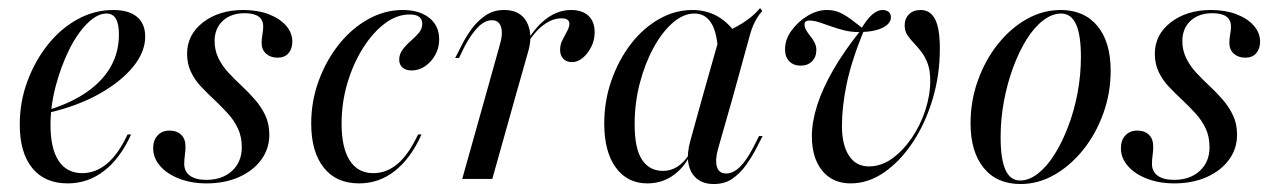

<svg xmlns="http://www.w3.org/2000/svg" viewBox="-20 -451 3213 484"><path d="M150.8 11.3Q92.7 11.3 61.3 -27.4Q29.8 -66.1 29.8 -137.1Q29.8 -194.4 49.2 -246.4Q68.5 -298.4 101.2 -339.1Q133.9 -379.8 176.2 -402.8Q218.5 -425.8 265.3 -425.8Q304.8 -425.8 325.4 -408.5Q346 -391.1 346 -358.9Q346 -319.4 314.9 -281.9Q283.9 -244.4 229.8 -214.1Q175.8 -183.9 103.2 -166.9V-174.2Q160.5 -191.9 200 -219.8Q239.5 -247.6 259.7 -283.9Q279.8 -320.2 279.8 -363.7Q279.8 -390.3 272.2 -403.6Q264.5 -416.9 248.4 -416.9Q225 -416.9 199.6 -391.5Q174.2 -366.1 153.6 -324.2Q133.1 -282.3 120.2 -233.1Q107.3 -183.9 107.3 -136.3Q107.3 -76.6 127.8 -45.6Q148.4 -14.5 187.1 -14.5Q221 -14.5 249.6 -38.3Q278.2 -62.1 301.6 -112.1H310.5Q283.1 -51.6 242.3 -20.2Q201.6 11.3 150.8 11.3Z M500.8 11.3Q462.9 11.3 432.3 -0.4Q401.6 -12.1 383.9 -32.3Q366.1 -52.4 366.1 -77.4Q366.1 -97.6 377.4 -109.7Q388.7 -121.8 407.3 -121.8Q425.8 -121.8 436.7 -111.3Q447.6 -100.8 447.6 -81.5Q447.6 -71.8 446 -59.7Q444.4 -47.6 444.4 -37.9Q444.4 -18.5 458.9 -8.1Q473.4 2.4 500 2.4Q540.3 2.4 564.9 -20.2Q589.5 -42.7 589.5 -79.8Q589.5 -106.5 579.8 -127Q570.2 -147.6 554 -165.3Q537.9 -183.1 520.6 -199.2Q503.2 -215.3 487.1 -232.3Q471 -249.2 461.3 -269.8Q451.6 -290.3 451.6 -315.3Q451.6 -363.7 491.9 -394.8Q532.3 -425.8 593.5 -425.8Q629 -425.8 656.9 -415.3Q684.7 -404.8 700.8 -386.7Q716.9 -368.5 716.9 -346Q716.9 -328.2 707.3 -316.9Q697.6 -305.6 679.8 -305.6Q662.1 -305.6 650.8 -315.7Q639.5 -325.8 639.5 -342.7Q639.5 -352.4 641.5 -363.7Q643.5 -375 643.5 -383.9Q643.5 -400.8 631.9 -409.3Q620.2 -417.7 596.8 -417.7Q562.1 -417.7 541.5 -398.4Q521 -379 521 -347.6Q521 -324.2 530.6 -304.4Q540.3 -284.7 556 -267.7Q571.8 -250.8 589.5 -234.3Q607.3 -217.7 623 -199.6Q638.7 -181.5 648.8 -160.1Q658.9 -138.7 658.9 -111.3Q658.9 -75.8 638.3 -48Q617.7 -20.2 581.9 -4.4Q546 11.3 500.8 11.3Z M885.5 11.3Q827.4 11.3 796 -28.6Q764.5 -68.5 764.5 -139.5Q764.5 -196 783.5 -247.6Q802.4 -299.2 834.7 -339.5Q866.9 -379.8 908.5 -402.8Q950 -425.8 995.2 -425.8Q1037.1 -425.8 1062.1 -406Q1087.1 -386.3 1087.1 -351.6Q1087.1 -330.6 1077.4 -312.9Q1067.7 -295.2 1052 -284.3Q1036.3 -273.4 1017.7 -273.4Q1003.2 -273.4 994.8 -280.6Q986.3 -287.9 986.3 -300.8Q986.3 -314.5 995.2 -326.2Q1004 -337.9 1015.3 -347.6Q1026.6 -357.3 1035.5 -367.7Q1044.4 -378.2 1044.4 -391.1Q1044.4 -414.5 1012.9 -414.5Q979.8 -414.5 949.6 -391.5Q919.4 -368.5 894.8 -329.4Q870.2 -290.3 855.6 -241.1Q841.1 -191.9 841.1 -139.5Q841.1 -78.2 861.7 -46.4Q882.3 -14.5 921 -14.5Q954.8 -14.5 982.7 -38.3Q1010.5 -62.1 1033.9 -112.1H1042.7Q1015.3 -51.6 975.4 -20.2Q935.5 11.3 885.5 11.3Z M1203.2 -206.5 1239.5 -336.3Q1248.4 -365.3 1243.1 -382.7Q1237.9 -400 1220.2 -400Q1202.4 -400 1185.5 -383.1Q1168.5 -366.1 1151.6 -334.7L1137.1 -304.8H1127.4L1145.2 -339.5Q1154 -357.3 1168.1 -377Q1182.3 -396.8 1202.8 -411.3Q1223.4 -425.8 1250.8 -425.8Q1278.2 -425.8 1294.4 -412.1Q1310.5 -398.4 1315.3 -373.8Q1320.2 -349.2 1310.5 -317.7L1279 -206.5ZM1145.2 0 1203.2 -206.5H1279L1221 0ZM1421.8 -294.4Q1408.1 -294.4 1400 -302.8Q1391.9 -311.3 1391.9 -325Q1391.9 -338.7 1398 -350.4Q1404 -362.1 1409.7 -372.6Q1415.3 -383.1 1415.3 -391.1Q1415.3 -404.8 1395.2 -404.8Q1372.6 -404.8 1350 -387.9Q1327.4 -371 1308.9 -340.3V-347.6Q1331.5 -385.5 1359.7 -405.6Q1387.9 -425.8 1419.4 -425.8Q1447.6 -425.8 1463.3 -411.3Q1479 -396.8 1479 -369.4Q1479 -350 1470.6 -333.1Q1462.1 -316.1 1449.2 -305.2Q1436.3 -294.4 1421.8 -294.4Z M1612.1 11.3Q1561.3 11.3 1532.3 -28.6Q1503.2 -68.5 1503.2 -139.5Q1503.2 -196.8 1521.4 -248.4Q1539.5 -300 1570.2 -339.9Q1600.8 -379.8 1641.1 -402.8Q1681.5 -425.8 1725 -425.8Q1762.1 -425.8 1791.1 -408.5Q1820.2 -391.1 1841.1 -357.3L1789.5 -326.6Q1787.1 -371 1772.2 -394Q1757.3 -416.9 1730.6 -416.9Q1702.4 -416.9 1675.4 -393.1Q1648.4 -369.4 1627 -329.8Q1605.6 -290.3 1592.7 -240.7Q1579.8 -191.1 1579.8 -137.9Q1579.8 -76.6 1598.4 -48.4Q1616.9 -20.2 1651.6 -20.2Q1671 -20.2 1687.9 -31Q1704.8 -41.9 1718.5 -63.7V-57.3Q1700.8 -24.2 1673.4 -6.5Q1646 11.3 1612.1 11.3ZM1750.8 -206.5 1796 -366.1Q1823.4 -375 1851.2 -392.3Q1879 -409.7 1896 -430.6L1901.6 -423.4Q1893.5 -414.5 1888.3 -405.6Q1883.1 -396.8 1878.6 -386.7Q1874.2 -376.6 1870.2 -362.1L1827.4 -206.5ZM1790.3 -76.6Q1782.3 -48.4 1787.1 -31Q1791.9 -13.7 1810.5 -13.7Q1828.2 -13.7 1845.2 -30.2Q1862.1 -46.8 1878.2 -78.2L1893.5 -108.1H1902.4L1884.7 -73.4Q1875.8 -56.5 1861.7 -36.3Q1847.6 -16.1 1827.8 -1.6Q1808.1 12.9 1779 12.9Q1752.4 12.9 1735.9 -1.2Q1719.4 -15.3 1715.3 -39.9Q1711.3 -64.5 1720.2 -96L1750.8 -206.5H1827.4Z M2124.2 11.3Q2079 11.3 2052.8 -20.6Q2026.6 -52.4 2026.6 -108.1Q2026.6 -143.5 2039.9 -185.5Q2053.2 -227.4 2080.6 -275Q2108.1 -322.6 2150 -375H2158.1Q2126.6 -298.4 2114.5 -240.3Q2102.4 -182.3 2102.4 -133.9Q2102.4 -85.5 2120.2 -58.5Q2137.9 -31.5 2170.2 -31.5Q2200.8 -31.5 2228.2 -50.8Q2255.6 -70.2 2277.8 -102.4Q2300 -134.7 2312.5 -173Q2325 -211.3 2325 -247.6Q2325 -273.4 2318.5 -290.7Q2312.1 -308.1 2302.4 -320.6Q2292.7 -333.1 2283.1 -343.1Q2273.4 -353.2 2266.9 -363.3Q2260.5 -373.4 2260.5 -387.1Q2260.5 -404 2271.4 -414.9Q2282.3 -425.8 2300.8 -425.8Q2325 -425.8 2337.1 -402.8Q2349.2 -379.8 2349.2 -328.2Q2349.2 -262.1 2331 -201.2Q2312.9 -140.3 2281 -92.3Q2249.2 -44.4 2208.9 -16.5Q2168.5 11.3 2124.2 11.3ZM1998.4 -285.5Q1980.6 -285.5 1969.8 -296.4Q1958.9 -307.3 1958.9 -326.6Q1958.9 -351.6 1975.4 -374.2Q1991.9 -396.8 2016.1 -411.3Q2040.3 -425.8 2064.5 -425.8Q2084.7 -425.8 2100.4 -417.7Q2116.1 -409.7 2129.8 -398.8Q2143.5 -387.9 2155.6 -379L2149.2 -375.8Q2166.1 -404 2179.4 -414.9Q2192.7 -425.8 2204 -425.8Q2214.5 -425.8 2220.2 -421Q2225.8 -416.1 2225.8 -407.3Q2225.8 -391.1 2204 -380.6Q2182.3 -370.2 2144.4 -370.2Q2125 -370.2 2107.7 -374.6Q2090.3 -379 2074.6 -384.7Q2058.9 -390.3 2045.2 -394.8Q2031.5 -399.2 2020.2 -399.2Q2008.1 -399.2 2008.1 -389.5Q2008.1 -382.3 2012.5 -374.6Q2016.9 -366.9 2023 -359.7Q2029 -352.4 2033.5 -343.5Q2037.9 -334.7 2037.9 -325Q2037.9 -307.3 2027 -296.4Q2016.1 -285.5 1998.4 -285.5Z M2552.4 12.9Q2492.7 12.9 2459.7 -27.8Q2426.6 -68.5 2426.6 -140.3Q2426.6 -196.8 2445.2 -248.4Q2463.7 -300 2495.6 -339.9Q2527.4 -379.8 2568.1 -402.8Q2608.9 -425.8 2654 -425.8Q2712.9 -425.8 2746.4 -385.5Q2779.8 -345.2 2779.8 -272.6Q2779.8 -216.9 2761.3 -165.3Q2742.7 -113.7 2710.9 -73.8Q2679 -33.9 2638.3 -10.5Q2597.6 12.9 2552.4 12.9ZM2551.6 4Q2574.2 4 2596.8 -13.7Q2619.4 -31.5 2638.3 -61.7Q2657.3 -91.9 2672.6 -131.9Q2687.9 -171.8 2696.4 -216.9Q2704.8 -262.1 2704.8 -307.3Q2704.8 -363.7 2692.3 -390.3Q2679.8 -416.9 2654.8 -416.9Q2632.3 -416.9 2609.7 -399.6Q2587.1 -382.3 2568.1 -352Q2549.2 -321.8 2534.3 -281.9Q2519.4 -241.9 2510.9 -196.8Q2502.4 -151.6 2502.4 -105.6Q2502.4 -50 2514.5 -23Q2526.6 4 2551.6 4Z M2940.3 11.3Q2902.4 11.3 2871.8 -0.4Q2841.1 -12.1 2823.4 -32.3Q2805.6 -52.4 2805.6 -77.4Q2805.6 -97.6 2816.9 -109.7Q2828.2 -121.8 2846.8 -121.8Q2865.3 -121.8 2876.2 -111.3Q2887.1 -100.8 2887.1 -81.5Q2887.1 -71.8 2885.5 -59.7Q2883.9 -47.6 2883.9 -37.9Q2883.9 -18.5 2898.4 -8.1Q2912.9 2.4 2939.5 2.4Q2979.8 2.4 3004.4 -20.2Q3029 -42.7 3029 -79.8Q3029 -106.5 3019.4 -127Q3009.7 -147.6 2993.5 -165.3Q2977.4 -183.1 2960.1 -199.2Q2942.7 -215.3 2926.6 -232.3Q2910.5 -249.2 2900.8 -269.8Q2891.1 -290.3 2891.1 -315.3Q2891.1 -363.7 2931.5 -394.8Q2971.8 -425.8 3033.1 -425.8Q3068.5 -425.8 3096.4 -415.3Q3124.2 -404.8 3140.3 -386.7Q3156.5 -368.5 3156.5 -346Q3156.5 -328.2 3146.8 -316.9Q3137.1 -305.6 3119.4 -305.6Q3101.6 -305.6 3090.3 -315.7Q3079 -325.8 3079 -342.7Q3079 -352.4 3081 -363.7Q3083.1 -375 3083.1 -383.9Q3083.1 -400.8 3071.4 -409.3Q3059.7 -417.7 3036.3 -417.7Q3001.6 -417.7 2981 -398.4Q2960.5 -379 2960.5 -347.6Q2960.5 -324.2 2970.2 -304.4Q2979.8 -284.7 2995.6 -267.7Q3011.3 -250.8 3029 -234.3Q3046.8 -217.7 3062.5 -199.6Q3078.2 -181.5 3088.3 -160.1Q3098.4 -138.7 3098.4 -111.3Q3098.4 -75.8 3077.8 -48Q3057.3 -20.2 3021.4 -4.4Q2985.5 11.3 2940.3 11.3Z"/></svg>

Font: Playfair 144pt SemiCondensed
Style: Italic
Weight: 400
Width: 4
Italic angle: -15.6°
Designer: Claus Eggers Sørensen
Foundry: Claus Eggers Sørensen
Version: Version 2.203